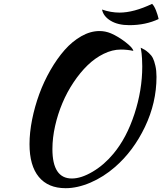

<svg xmlns="http://www.w3.org/2000/svg" viewBox="-20 -903 852 1007"><path d="M562 -728Q599.6 -711.9 638.4 -681.9Q677.2 -651.9 679.2 -636.2Q647 -643.1 613.8 -643.1Q569.3 -643.1 523.9 -620.8Q478.5 -598.6 439.5 -560.8Q400.4 -522.9 366 -471.4Q331.5 -419.9 307.4 -362.5Q283.2 -305.2 269 -242.4Q254.9 -179.7 254.9 -121.1Q254.9 33.2 356.9 33.2Q405.8 33.2 466.3 -2.7Q526.9 -38.6 575.2 -97.2Q644 -179.7 685.1 -305.2Q726.1 -430.7 726.1 -554.2Q726.1 -576.7 724.9 -595.2Q723.6 -613.8 722.7 -622.3Q721.7 -630.9 720 -640.9Q718.3 -650.9 717.8 -652.8Q731.9 -646 739.5 -641.6Q747.1 -637.2 760.7 -625Q774.4 -612.8 781.7 -598.4Q789.1 -584 794.9 -558.3Q800.8 -532.7 800.8 -500Q800.8 -364.3 740.2 -237.5Q679.7 -110.8 583 -26.9Q522.9 25.4 454.6 54.7Q386.2 84 324.2 84Q232.4 84 183.6 24.9Q134.8 -34.2 134.8 -147Q134.8 -207.5 148.4 -275.9Q162.1 -344.2 186 -409.7Q210 -475.1 244.6 -535.4Q279.3 -595.7 319.1 -640.9Q358.9 -686 406.5 -713.1Q454.1 -740.2 502 -740.2Q532.7 -740.2 562 -728ZM515.1 -853Q561.5 -836.9 606.9 -836.9Q681.2 -836.9 777.8 -882.8Q789.1 -871.6 798.3 -847.9Q807.6 -824.2 812 -803.2Q743.7 -771 658.2 -771Q598.6 -771 560.3 -794.2Q522 -817.4 515.1 -853Z"/></svg>

Font: Kaushan Script
Style: Regular
Weight: 400
Designer: Pablo Impallari
Foundry: Pablo Impallari
Version: Version 1.002